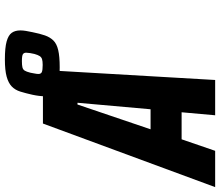

<svg xmlns="http://www.w3.org/2000/svg" viewBox="-120 -804 880 767"><g transform="rotate(-90 319.5 -420.0)"><path d="M-44 0 210 -688H424L384 0H243L255 -134H147L101 0ZM187 -258H267L293 -550H286ZM435 -621Q388 -621 363 -627.5Q338 -634 328.5 -647Q319 -660 319 -680Q319 -691 320.5 -703.5Q322 -716 325 -730Q331 -757 337.5 -778Q344 -799 358 -812.5Q372 -826 397.5 -833Q423 -840 466 -840Q513 -840 538 -833Q563 -826 572.5 -812.5Q582 -799 582 -778Q582 -768 580 -756Q578 -744 575 -730Q569 -700 562 -680Q555 -660 542 -646.5Q529 -633 503.5 -627Q478 -621 435 -621ZM444 -689Q459 -689 467 -691.5Q475 -694 479.5 -701Q484 -708 488 -722Q490 -730 491.5 -739.5Q493 -749 493 -755Q493 -764 487 -768Q481 -772 459 -772Q444 -772 435 -770Q426 -768 421.5 -761Q417 -754 413 -738Q412 -732 410 -722Q408 -712 408 -706Q408 -696 415.5 -692.5Q423 -689 444 -689Z"/></g></svg>

Font: Saira Condensed ExtraBold
Style: Italic
Weight: 800
Width: 3
Italic angle: -12°
Designer: Hector Gatti with collaboration of the Omnibus-Type team
Foundry: Omnibus-Type
Version: Version 1.101